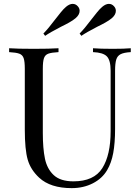

<svg xmlns="http://www.w3.org/2000/svg" viewBox="-20 -957 722 991"><path d="M655 -688Q620 -686 603 -677.5Q586 -669 580 -649.5Q574 -630 574 -592V-291Q574 -219 564.5 -167.5Q555 -116 533 -79Q508 -36 459.5 -11Q411 14 350 14Q240 14 182 -40Q138 -81 123 -133Q108 -185 108 -288V-602Q108 -640 102 -657Q96 -674 79.5 -680Q63 -686 27 -688V-708Q69 -705 155 -705Q236 -705 282 -708V-688Q246 -686 229.5 -680Q213 -674 207 -657Q201 -640 201 -602V-271Q201 -191 212 -138Q223 -85 257.5 -53Q292 -21 359 -21Q465 -21 508 -89Q551 -157 551 -280V-592Q551 -646 531.5 -666Q512 -686 460 -688V-708Q496 -705 562 -705Q622 -705 655 -708ZM355 -937Q371 -937 382 -924Q391 -914 391 -901Q391 -881 370 -863Q357 -852 336.5 -840.5Q316 -829 295 -819Q237 -789 213 -772L204 -784Q229 -809 265 -857Q279 -875 293.5 -893Q308 -911 321 -922Q339 -937 355 -937ZM542 -937Q558 -937 569 -924Q578 -914 578 -901Q578 -881 557 -863Q544 -852 523.5 -840.5Q503 -829 482 -819Q424 -789 400 -772L391 -784Q416 -809 452 -857Q466 -875 480.5 -893Q495 -911 508 -922Q526 -937 542 -937Z"/></svg>

Font: Playfair Display SC
Style: Regular
Weight: 400
Designer: Claus Eggers Sørensen
Foundry: Claus Eggers Sørensen
Version: Version 1.200; ttfautohint (v1.6)